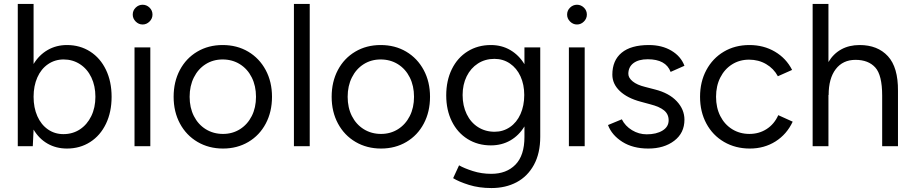

<svg xmlns="http://www.w3.org/2000/svg" viewBox="-20 -740 4622 972"><path d="M70 -720H150V-416Q178 -462 221.5 -487Q265 -512 319 -512Q385 -512 436.5 -479Q488 -446 516.5 -386.5Q545 -327 545 -250Q545 -173 516.5 -113.5Q488 -54 436.5 -21Q385 12 319 12Q264 12 220.5 -13Q177 -38 150 -84L146 0H70ZM301 -61Q348 -61 384.5 -85Q421 -109 442 -152Q463 -195 463 -250Q463 -305 442.5 -348Q422 -391 385 -415Q348 -439 302 -439Q258 -439 223 -415Q188 -391 169 -348Q150 -305 150 -250Q150 -195 169 -152Q188 -109 222.5 -85Q257 -61 301 -61Z M661 -500H741V0H661ZM652 -666Q652 -687 667 -701.5Q682 -716 702 -716Q722 -716 737 -701.5Q752 -687 752 -666Q752 -646 737 -631Q722 -616 702 -616Q682 -616 667 -631Q652 -646 652 -666Z M859 -250Q859 -326 890.5 -385.5Q922 -445 978.5 -478.5Q1035 -512 1107 -512Q1180 -512 1236.5 -478.5Q1293 -445 1325 -385.5Q1357 -326 1357 -250Q1357 -174 1325.5 -114.5Q1294 -55 1237.5 -21.5Q1181 12 1109 12Q1037 12 980 -21.5Q923 -55 891 -114.5Q859 -174 859 -250ZM1109 -62Q1157 -62 1195 -86Q1233 -110 1254.5 -152.5Q1276 -195 1276 -250Q1276 -305 1254.5 -348Q1233 -391 1194.5 -415Q1156 -439 1107 -439Q1059 -439 1021 -415Q983 -391 961.5 -348Q940 -305 940 -250Q940 -195 961.5 -152.5Q983 -110 1021.5 -86Q1060 -62 1109 -62Z M1468 -720H1548V0H1468Z M1659 -250Q1659 -326 1690.5 -385.5Q1722 -445 1778.5 -478.5Q1835 -512 1907 -512Q1980 -512 2036.5 -478.5Q2093 -445 2125 -385.5Q2157 -326 2157 -250Q2157 -174 2125.5 -114.5Q2094 -55 2037.5 -21.5Q1981 12 1909 12Q1837 12 1780 -21.5Q1723 -55 1691 -114.5Q1659 -174 1659 -250ZM1909 -62Q1957 -62 1995 -86Q2033 -110 2054.5 -152.5Q2076 -195 2076 -250Q2076 -305 2054.5 -348Q2033 -391 1994.5 -415Q1956 -439 1907 -439Q1859 -439 1821 -415Q1783 -391 1761.5 -348Q1740 -305 1740 -250Q1740 -195 1761.5 -152.5Q1783 -110 1821.5 -86Q1860 -62 1909 -62Z M2274 162 2304 97Q2330 112 2374 126Q2418 140 2467 140Q2544 140 2589.5 93.5Q2635 47 2635 -47V-100Q2607 -54 2563.5 -29Q2520 -4 2465 -4Q2399 -4 2347.5 -36Q2296 -68 2267.5 -125.5Q2239 -183 2239 -257Q2239 -332 2267.5 -390Q2296 -448 2347.5 -480Q2399 -512 2465 -512Q2520 -512 2563.5 -486.5Q2607 -461 2635 -415V-500H2715V-48Q2715 36 2683 94.5Q2651 153 2595.5 182.5Q2540 212 2468 212Q2405 212 2354 196Q2303 180 2274 162ZM2484 -73Q2527 -73 2561.5 -96.5Q2596 -120 2615 -162.5Q2634 -205 2634 -259Q2634 -312 2615 -353.5Q2596 -395 2561.5 -418.5Q2527 -442 2483 -442Q2436 -442 2399.5 -418.5Q2363 -395 2342.5 -353.5Q2322 -312 2322 -259Q2322 -205 2342.5 -162.5Q2363 -120 2400 -96.5Q2437 -73 2484 -73Z M2860 -500H2940V0H2860ZM2851 -666Q2851 -687 2866 -701.5Q2881 -716 2901 -716Q2921 -716 2936 -701.5Q2951 -687 2951 -666Q2951 -646 2936 -631Q2921 -616 2901 -616Q2881 -616 2866 -631Q2851 -646 2851 -666Z M3058 -107 3128 -136Q3145 -102 3179.5 -81Q3214 -60 3254 -60Q3303 -60 3334 -79Q3365 -98 3365 -131Q3365 -162 3342 -181Q3319 -200 3272 -212L3224 -225Q3156 -243 3118 -279Q3080 -315 3080 -362Q3080 -434 3127 -473Q3174 -512 3265 -512Q3331 -512 3379 -483.5Q3427 -455 3445 -407L3375 -376Q3351 -440 3259 -440Q3213 -440 3187 -420.5Q3161 -401 3161 -366Q3161 -346 3183 -328Q3205 -310 3246 -300L3296 -287Q3367 -269 3406 -227.5Q3445 -186 3445 -134Q3445 -67 3393.5 -27.5Q3342 12 3262 12Q3184 12 3130.5 -22Q3077 -56 3058 -107Z M3524 -250Q3524 -326 3556 -385.5Q3588 -445 3644.5 -478.5Q3701 -512 3774 -512Q3846 -512 3903 -478.5Q3960 -445 3990 -386L3918 -354Q3897 -393 3858.5 -415.5Q3820 -438 3772 -438Q3724 -438 3686 -414Q3648 -390 3626.5 -347.5Q3605 -305 3605 -250Q3605 -195 3626.5 -152.5Q3648 -110 3686.5 -86Q3725 -62 3774 -62Q3823 -62 3861.5 -87Q3900 -112 3920 -157L3993 -124Q3963 -60 3906 -24Q3849 12 3776 12Q3703 12 3645.5 -21.5Q3588 -55 3556 -114.5Q3524 -174 3524 -250Z M4094 -720H4174V-426Q4199 -468 4239 -490Q4279 -512 4332 -512Q4423 -512 4475 -455.5Q4527 -399 4526 -280V0H4446V-256Q4446 -360 4411 -398.5Q4376 -437 4311 -437Q4247 -437 4211 -390Q4175 -343 4175 -259H4174V0H4094Z"/></svg>

Font: Oak Sans
Style: Regular
Weight: 400
Designer: Erik Kennedy, Walven
Foundry: Erik Kennedy, Walven
Version: Version 1.000